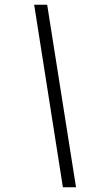

<svg xmlns="http://www.w3.org/2000/svg" viewBox="-20 -731 412 812"><path d="M301.5 61H246L124.5 -711H179.5Z"/></svg>

Font: Roberto Sans Light
Style: Italic
Weight: 300
Italic angle: -11°
Designer: Google
Version: Version 1.00;June 11, 2020;FontCreator 12.0.0.2522 64-bit; t